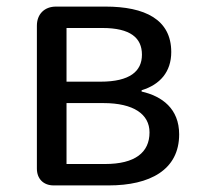

<svg xmlns="http://www.w3.org/2000/svg" viewBox="-20 -563 607 583"><path d="M92 -271V-51C92 -20 112 0 143 0H201H310C435 0 524 -47 524 -155C524 -233 472 -271 410 -285V-289C466 -306 500 -345 500 -405C500 -504 420 -543 300 -543H150C115 -543 92 -520 92 -485ZM182 -396V-478H236H291C376 -478 411 -448 411 -397C411 -347 375 -315 285 -315H182ZM182 -157V-250H294C386 -250 434 -216 434 -161C434 -100 390 -65 299 -65H240H182Z"/></svg>

Font: GenSenRounded2 TW R
Style: Regular
Weight: 400
Version: Version 2.100;PS 2.1;hotconv 16.6.51;makeotf.lib2.5.65220 DE